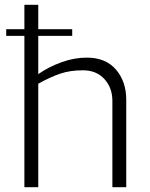

<svg xmlns="http://www.w3.org/2000/svg" viewBox="-20 -783 626 803"><path d="M508 -366V0H450V-361Q450 -416 416.5 -452.5Q383 -489 327 -489Q274 -489 233.5 -475.5Q193 -462 140 -433V0H82V-633H6V-661H82V-763H140V-661H282V-633H140V-473Q183 -503 236.5 -522.5Q290 -542 343 -542Q422 -542 465 -492Q508 -442 508 -366Z"/></svg>

Font: Exo Light
Style: Regular
Weight: 300
Designer: Natanael Gama
Foundry: Natanael Gama
Version: Version 1.500; ttfautohint (v1.6)